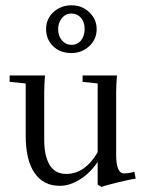

<svg xmlns="http://www.w3.org/2000/svg" viewBox="-20 -705 558 740"><path d="M255.4 -500.5Q212.4 -500.5 185.1 -526.6Q157.7 -552.7 157.7 -592.8Q157.7 -632.8 186.5 -658.7Q215.3 -684.6 255.4 -684.6Q296.4 -684.6 324.5 -657.5Q352.5 -630.4 352.5 -592.8Q352.5 -553.2 323.7 -526.9Q294.9 -500.5 255.4 -500.5ZM255.4 -532.2Q278.8 -532.2 292.5 -549.6Q306.2 -566.9 306.2 -592.8Q306.2 -620.1 292 -636.5Q277.8 -652.8 255.4 -652.8Q232.4 -652.8 218.3 -634.8Q204.1 -616.7 204.1 -592.8Q204.1 -566.4 218.8 -549.3Q233.4 -532.2 255.4 -532.2ZM210.4 11.2Q147 11.2 113 -38.6Q79.1 -88.4 79.1 -182.1V-383.3L17.1 -389.6V-414.1H153.3Q150.4 -373 150.4 -349.1V-166Q150.4 -104.5 171.1 -69.6Q191.9 -34.7 235.4 -34.7Q307.6 -34.7 356.4 -118.2V-383.3L298.3 -389.6V-414.1H430.7Q427.7 -373 427.7 -349.1V-108.9Q427.7 -36.6 458 -36.6Q476.6 -36.6 498 -43L502.9 -16.6Q481.9 -13.7 432.6 -1.7Q383.3 10.3 371.6 15.6L356.4 6.3V-81.1Q329.1 -39.6 289.3 -14.2Q249.5 11.2 210.4 11.2Z"/></svg>

Font: Elstob 18pt
Style: Regular
Weight: 400
Designer: Peter S. Baker
Version: Version 1.015